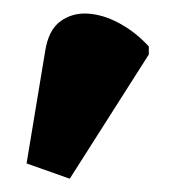

<svg xmlns="http://www.w3.org/2000/svg" viewBox="-20 -766 264 289"><path d="M85 -497 20 -520 48 -689Q53 -721 71 -734Q89 -747 112.5 -745.5Q136 -744 160.5 -730.5Q185 -717 204 -696V-684Z"/></svg>

Font: Noto Serif ExtraCondensed Black
Style: Regular
Weight: 900
Width: 2
Designer: Monotype Design Team
Foundry: Monotype Imaging Inc.
Version: Version 2.015; ttfautohint (v1.8.4.7-5d5b)